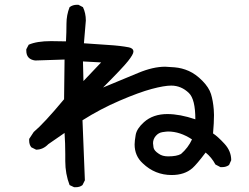

<svg xmlns="http://www.w3.org/2000/svg" viewBox="-20 -760 1040 803"><path d="M297 23H290L271 14Q253 -33 253 -86V-115Q253 -160 250 -204L182 -157Q160 -134 131 -134L111 -144Q102 -155 102 -172V-179L121 -208Q164 -244 248 -345L250 -511L127 -507Q90 -512 90 -548V-554L100 -573Q134 -588 193 -588L256 -587Q258 -625 258 -661Q258 -697 271 -730Q284 -740 302 -740H308L327 -730Q339 -705 339 -674L331 -579Q382 -575 432.5 -572Q483 -569 519 -562Q538 -558 538 -544Q538 -533 515.5 -504.5Q493 -476 411 -394L558 -455Q620 -481 671 -481Q678 -481 709.5 -478.5Q741 -476 770 -463Q799 -450 826.5 -422Q854 -394 862.5 -366.5Q871 -339 874 -302L875 -279Q875 -247 871 -202Q891 -189 919 -158.5Q947 -128 947 -90L938 -70Q926 -61 909 -61H902L881 -72Q865 -102 840 -122Q803 -73 785 -57Q752 -28 698 -28Q628 -28 577 -77Q543 -108 543 -156Q543 -170 547.5 -196Q552 -222 582 -249Q620 -283 680 -283Q732 -283 797 -261Q797 -345 770 -371Q738 -402 696 -402Q667 -402 614.5 -388Q562 -374 480.5 -339Q399 -304 325 -257L335 -6L325 14Q314 23 297 23ZM683 -106Q719 -106 737 -116Q767 -142 783 -177Q733 -210 683 -210Q677 -210 660 -207.5Q643 -205 631.5 -191.5Q620 -178 620 -161Q620 -157 622 -143.5Q624 -130 644 -117Q659 -106 683 -106ZM329 -421 403 -499 327 -503Z"/></svg>

Font: Xiaolai Mono SC
Style: Regular
Weight: 400
Monospace: yes
Designer: LXGW / Nozomi Seto
Version: Version 3.113;September 30, 2024